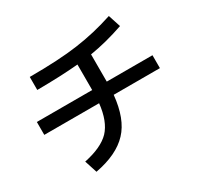

<svg xmlns="http://www.w3.org/2000/svg" viewBox="-174 -991 1284 1247"><g transform="rotate(-30 468.5 -367.0)"><path d="M35.2 -326.2V-422.9H450.2V-427.7V-614.3Q320.3 -602.5 141.6 -601.6V-699.2Q362.3 -699.2 500 -718.8Q642.6 -738.3 784.2 -785.2L814.5 -692.4Q681.6 -646.5 559.6 -627V-427.7V-422.9H902.3V-326.2H555.7Q539.1 -154.3 458 -68.4Q376 19.5 209 50.8L178.7 -43Q311.5 -70.3 372.1 -132.8Q432.6 -197.3 446.3 -326.2Z"/></g></svg>

Font: RobotoJAA
Style: Medium
Weight: 500
Version: Version 2.05; 2016-11-05